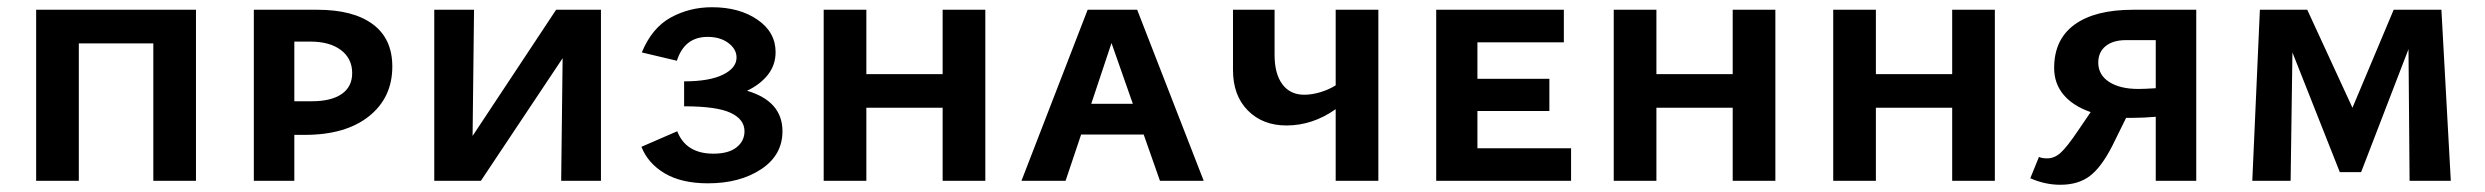

<svg xmlns="http://www.w3.org/2000/svg" viewBox="-20 -500 6873 531"><path d="M522 0H404V-380H198V0H80V-473H522Z M1065 -316Q1065 -230 1000.5 -178.5Q936 -127 823 -127H794V0H682V-473H858Q957 -473 1011 -433Q1065 -393 1065 -316ZM954 -298Q954 -338 923 -361.5Q892 -385 838 -385H794V-220H843Q896 -220 925 -240Q954 -260 954 -298Z M1642 0H1532L1536 -339L1310 0H1181V-473H1291L1287 -124L1518 -473H1642Z M2144 -137Q2144 -71 2085 -32Q2026 7 1938 7Q1865 7 1818.5 -20.5Q1772 -48 1754 -94L1853 -137Q1877 -75 1953 -75Q1995 -75 2017 -92.5Q2039 -110 2039 -137Q2039 -170 2000.5 -188Q1962 -206 1872 -206V-275Q1942 -275 1979.5 -293.5Q2017 -312 2017 -341Q2017 -364 1994.5 -381Q1972 -398 1937 -398Q1873 -398 1852 -332L1755 -355Q1783 -423 1835 -451.5Q1887 -480 1949 -480Q2025 -480 2075 -445.5Q2125 -411 2125 -356Q2125 -320 2103.5 -293Q2082 -266 2046 -249Q2144 -220 2144 -137Z M2705 -473V0H2587V-202H2376V0H2258V-473H2376V-295H2587V-473Z M3143 -128H2970L2927 0H2805L2988 -473H3125L3309 0H3188ZM3113 -213 3054 -381 2998 -213Z M3792 -473V0H3674V-198Q3610 -153 3538 -153Q3472 -153 3431 -194.5Q3390 -236 3390 -306V-473H3505V-348Q3505 -296 3526.5 -267Q3548 -238 3587 -238Q3608 -238 3631.5 -245Q3655 -252 3674 -264V-473Z M4325 -90V0H3952V-473H4305V-383H4066V-282H4265V-193H4066V-90Z M4890 -473V0H4772V-202H4561V0H4443V-473H4561V-295H4772V-473Z M5497 -473V0H5379V-202H5168V0H5050V-473H5168V-295H5379V-473Z M6054 -473V0H5942V-177Q5908 -174 5874 -174H5860L5822 -97Q5792 -38 5760 -13.5Q5728 11 5678 11Q5636 11 5595 -7L5619 -66Q5627 -62 5642 -62Q5662 -62 5679.5 -78Q5697 -94 5728 -140L5762 -190Q5713 -207 5687 -238Q5661 -269 5661 -312Q5661 -391 5717.5 -432Q5774 -473 5879 -473ZM5942 -256V-389H5859Q5824 -389 5803.5 -372.5Q5783 -356 5783 -327Q5783 -293 5813 -273.5Q5843 -254 5894 -254Q5910 -254 5942 -256Z M6644 0 6641 -364 6510 -24H6451L6320 -355L6315 0H6209L6230 -473H6361L6486 -202L6600 -473H6732L6758 0Z"/></svg>

Font: Ysabeau SC
Style: Bold
Weight: 700
Designer: Christian Thalmann (Catharsis Fonts)
Version: Version 0.003